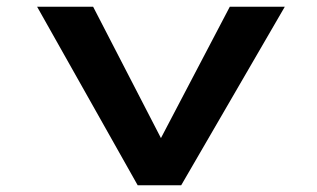

<svg xmlns="http://www.w3.org/2000/svg" viewBox="-20 -549 939 569"><path d="M388 0 90 -529H256L477 -101L434 -96L661 -529H824L517 0Z"/></svg>

Font: Lexend Zetta SemiBold
Style: Regular
Weight: 600
Designer: Bonnie Shaver-Troup, Thomas Jockin
Foundry: Lexend
Version: Version 1.007